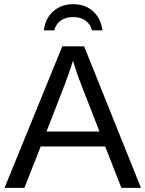

<svg xmlns="http://www.w3.org/2000/svg" viewBox="-20 -913 707 933"><path d="M569.8 0H665L388.7 -688H282.7L2 0H98.6L177.7 -201.2H491.2ZM334.5 -617.7 347.7 -577.1C356.8 -548.8 365.9 -523.4 375 -501L463.4 -273.9H206.1L293.9 -500C309.9 -542.3 321.9 -577 330.1 -604ZM335.4 -892.6C296.7 -892.6 264.5 -881.1 238.8 -858.2C213.1 -835.2 197.8 -804.4 192.9 -765.6H244.1C248 -784.8 258.1 -800.4 274.2 -812.3C290.3 -824.1 310.7 -830.1 335.4 -830.1C359.5 -830.1 379.6 -824.4 395.5 -813C411.5 -801.6 421.9 -785.8 426.8 -765.6H478C472.2 -805.7 456.6 -836.8 431.4 -859.1C406.2 -881.4 374.2 -892.6 335.4 -892.6Z"/></svg>

Font: Arimo
Style: Regular
Weight: 400
Designer: Steve Matteson
Foundry: Monotype Imaging Inc.
Version: Version 1.32